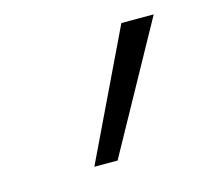

<svg xmlns="http://www.w3.org/2000/svg" viewBox="-52 -743 393 367"><g transform="rotate(-15 144.5 -559.0)"><path d="M215 -685H279L140 -433H94Z"/></g></svg>

Font: FiraGO Light
Style: Italic
Weight: 300
Italic angle: -8°
Designer: bBox Type GmbH
Foundry: bBox Type GmbH
Version: Version 1.001